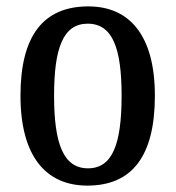

<svg xmlns="http://www.w3.org/2000/svg" viewBox="-20 -568 549 600"><path d="M253 12C392 12 464 -79 464 -269C464 -457 385 -548 256 -548C116 -548 44 -457 44 -269C44 -79 124 12 253 12ZM255 -42C178 -42 149 -119 149 -269C149 -417 177 -494 254 -494C332 -494 360 -417 360 -269C360 -119 332 -42 255 -42Z"/></svg>

Font: Noto Serif Georgian Condensed Medium
Style: Regular
Weight: 500
Width: 3
Designer: Monotype Design Team, Akaki Razmadze
Foundry: Google LLC
Version: Version 2.003